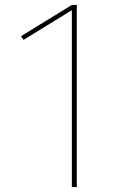

<svg xmlns="http://www.w3.org/2000/svg" viewBox="-20 -755 540 775"><path d="M270 0V-714L75 -594L65 -609L270 -735H290V0Z"/></svg>

Font: Iosevka Thin
Style: Regular
Weight: 100
Monospace: yes
Designer: Belleve Invis
Foundry: Belleve Invis
Version: Version 32.5.0; ttfautohint (v1.8.4)